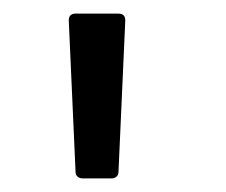

<svg xmlns="http://www.w3.org/2000/svg" viewBox="-20 -771 332 282"><path d="M91 -518 81 -741Q81 -751 91 -751H154Q164 -751 164 -741L154 -518Q154 -514 151 -511.5Q148 -509 144 -509H101Q97 -509 94 -511.5Q91 -514 91 -518Z"/></svg>

Font: LINE Seed JP_TTF Regular
Style: Regular
Weight: 400
Designer: LINE & Fontrix & Fontworks
Version: Version 1.002